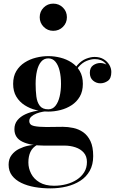

<svg xmlns="http://www.w3.org/2000/svg" viewBox="-20 -779 656 1059"><path d="M258 260Q213 260 171.5 252.8Q130 245.5 97.5 229.8Q65 214 46.2 189.2Q27.5 164.5 27.5 129.5Q27.5 97.5 44 76Q60.5 54.5 85.2 42.2Q110 30 134.8 24.8Q159.5 19.5 176.5 19.5H186Q159 34.5 147.8 59Q136.5 83.5 136.5 117Q136.5 149.5 151.8 179Q167 208.5 198.5 227Q230 245.5 278 245.5Q313.5 245.5 346 237Q378.5 228.5 404 211.8Q429.5 195 444.5 170.8Q459.5 146.5 459.5 114.5Q459.5 83 442 63Q424.5 43 396 33.5Q367.5 24 335 24Q324.5 24 301.5 24Q278.5 24 255.2 24Q232 24 221 24Q148 24 103.8 2.8Q59.5 -18.5 59.5 -66.5Q59.5 -95.5 76 -115.8Q92.5 -136 120 -148.8Q147.5 -161.5 181.5 -167.5Q215.5 -173.5 251 -173.5L250.5 -166Q235.5 -166 216.8 -162.8Q198 -159.5 181 -152.8Q164 -146 152.8 -135.8Q141.5 -125.5 141.5 -112Q141.5 -89.5 167.5 -84Q193.5 -78.5 234.5 -78.5Q252 -78.5 267.5 -78.8Q283 -79 298 -79.2Q313 -79.5 327 -79.5Q355 -79.5 384.5 -73.2Q414 -67 438.8 -49.8Q463.5 -32.5 478.8 -0.8Q494 31 494 82Q494 129 475 163Q456 197 422.8 218.2Q389.5 239.5 347.2 249.8Q305 260 258 260ZM246.5 -163.5Q213 -163.5 178.8 -172Q144.5 -180.5 116 -198.8Q87.5 -217 70 -246Q52.5 -275 52.5 -316.5Q52.5 -358 70 -387Q87.5 -416 116 -434.2Q144.5 -452.5 178.8 -461Q213 -469.5 246.5 -469.5Q279.5 -469.5 313.2 -461Q347 -452.5 375 -434.2Q403 -416 420 -387Q437 -358 437 -316.5Q437 -275 420 -246Q403 -217 375 -198.8Q347 -180.5 313.2 -172Q279.5 -163.5 246.5 -163.5ZM246.5 -176Q270.5 -176 286 -195.5Q301.5 -215 309 -247Q316.5 -279 316.5 -316.5Q316.5 -356 309 -387.8Q301.5 -419.5 286 -438.2Q270.5 -457 246.5 -457Q222 -457 206.5 -438.2Q191 -419.5 183.8 -387.8Q176.5 -356 176.5 -316.5Q176.5 -279 180.5 -247Q184.5 -215 199.5 -195.5Q214.5 -176 246.5 -176ZM533.5 -319.5Q511 -319.5 493.2 -334.5Q475.5 -349.5 475.5 -377.5Q475.5 -406 493.8 -418.8Q512 -431.5 533.5 -431.5Q554 -431.5 573.5 -418.8Q593 -406 593 -382H581Q581 -408.5 560.5 -430.8Q540 -453 502.5 -453Q482.5 -453 458.5 -443.5Q434.5 -434 414 -410.5Q393.5 -387 383.5 -345L375 -351Q385 -395 406.8 -419.8Q428.5 -444.5 454.2 -454.8Q480 -465 501.5 -465Q530.5 -465 551 -452.8Q571.5 -440.5 582.8 -421.5Q594 -402.5 594 -382Q594 -346.5 574.8 -333Q555.5 -319.5 533.5 -319.5ZM273.5 -609Q242.5 -609 220.8 -631Q199 -653 199 -684Q199 -715.5 220.8 -737.2Q242.5 -759 273.5 -759Q305.5 -759 327.2 -737.2Q349 -715.5 349 -684Q349 -652.5 327.2 -630.8Q305.5 -609 273.5 -609Z"/></svg>

Font: Bodoni Moda 18pt SemiBold
Style: Regular
Weight: 600
Designer: Owen Earl
Foundry: indestructible type
Version: Version 2.005